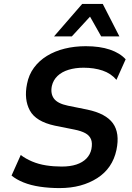

<svg xmlns="http://www.w3.org/2000/svg" viewBox="-20 -951 674 981"><path d="M284 10Q232 10 184.5 3Q137 -4 100 -19Q63 -34 39 -54L86 -159Q111 -140 144 -126Q177 -112 215.5 -106Q254 -100 295 -100Q339 -100 370.5 -110.5Q402 -121 421.5 -141Q441 -161 447 -189Q453 -220 445 -239.5Q437 -259 416 -270.5Q395 -282 360 -289L260 -309Q163 -330 132.5 -386.5Q102 -443 118 -522Q127 -569 153.5 -605Q180 -641 220 -665.5Q260 -690 310.5 -702.5Q361 -715 418 -715Q490 -715 541.5 -697.5Q593 -680 622 -648L575 -543Q547 -576 504 -590.5Q461 -605 407 -605Q365 -605 330.5 -594.5Q296 -584 274 -563Q252 -542 245 -512Q237 -473 255.5 -447.5Q274 -422 327 -411L426 -391Q521 -371 557 -321Q593 -271 575 -185Q565 -138 540.5 -102Q516 -66 477 -41Q438 -16 390 -3Q342 10 284 10ZM256 -765 400 -931H505L590 -765H497L440 -866L347 -765Z"/></svg>

Font: Nunito Sans 7pt SemiCondensed
Style: Bold Italic
Weight: 700
Width: 4
Italic angle: -9°
Designer: Vernon Adams
Foundry: Vernon Adams
Version: Version 3.101;gftools[0.9.27]